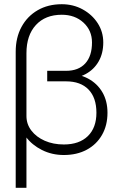

<svg xmlns="http://www.w3.org/2000/svg" viewBox="-20 -728 574 911"><path d="M273 -658Q335.5 -658 376 -620.8Q416.5 -583.5 416.5 -526.5Q416.5 -462 384.5 -427Q352.5 -392 293.5 -392V-355Q346.5 -355 386.2 -376.5Q426 -398 448 -436.5Q470 -475 470 -526.5Q470 -577 443.5 -618Q417 -659 372.2 -683.5Q327.5 -708 273 -708Q208 -708 158.8 -679.5Q109.5 -651 82 -600.2Q54.5 -549.5 54.5 -482.5V163H105.5V-475.5Q105.5 -560.5 150.2 -609.2Q195 -658 273 -658ZM343.5 -392H204V-342H343.5ZM293.5 -379V-342Q362.5 -342 400 -303.2Q437.5 -264.5 437.5 -193Q437.5 -122 396.8 -82.2Q356 -42.5 283 -42.5Q232.5 -42.5 192.2 -60.2Q152 -78 128.8 -108.5Q105.5 -139 105.5 -177.5L75 -159.5Q75 -116 103.5 -78Q132 -40 179.2 -16.2Q226.5 7.5 283 7.5Q345 7.5 391.5 -17.5Q438 -42.5 464 -87.8Q490 -133 490 -193Q490 -249 465.5 -290.8Q441 -332.5 396.8 -355.8Q352.5 -379 293.5 -379Z"/></svg>

Font: Overused Grotesk Light
Style: Regular
Weight: 300
Designer: RandomMaerks
Version: Version 0.005